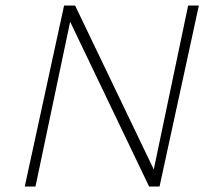

<svg xmlns="http://www.w3.org/2000/svg" viewBox="-20 -678 760 698"><path d="M703 -658 560 0H522L235 -599L109 0H70L213 -658H253L539 -62L664 -658Z"/></svg>

Font: Ysabeau Light
Style: Italic
Weight: 300
Italic angle: -12°
Designer: Christian Thalmann (Catharsis Fonts)
Version: Version 0.003